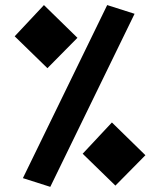

<svg xmlns="http://www.w3.org/2000/svg" viewBox="-20 -723 626 753"><path d="M177.2 9.8 69.8 -24.4 400.4 -703.1 507.8 -668.9ZM432.6 4.9 304.2 -120.1 418.9 -242.7 550.3 -114.3ZM166 -455.6 37.6 -580.6 152.3 -703.1 283.7 -574.7Z"/></svg>

Font: Cascadia Mono
Style: Regular
Weight: 400
Monospace: yes
Designer: Aaron Bell
Foundry: Saja Typeworks
Version: Version 2404.023